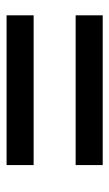

<svg xmlns="http://www.w3.org/2000/svg" viewBox="106 -615 332 584"><g transform="rotate(-90 272.0 -323.0)"><path d="M517.4 -176.6V-258.9H61.9V-176.6H517.4ZM517.4 -386.7V-469H61.9V-386.7H517.4Z"/></g></svg>

Font: Source Serif Variable
Style: Italic
Weight: 389
Italic angle: -12°
Designer: Frank Grießhammer
Foundry: Adobe Systems Incorporated
Version: Version 3.001;hotconv 1.0.111;makeotfexe 2.5.65597